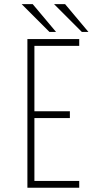

<svg xmlns="http://www.w3.org/2000/svg" viewBox="-20 -884 490 904"><path d="M353 -668H142V-360H309V-328H142V-32H353V0H109V-700H353ZM396.5 -733.5H365.5L234.5 -864.5H286.5ZM244 -733.5H213L82 -864.5H134Z"/></svg>

Font: League Mono Thin Condensed
Style: Regular
Weight: 100
Width: 1
Designer: Tyler Finck
Foundry: The League of Moveable Type / Tyler Finck
Version: Version 2.300;RELEASE